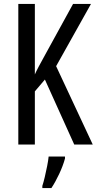

<svg xmlns="http://www.w3.org/2000/svg" viewBox="-20 -734 491 975"><path d="M451 0H357L208 -330L157 -270V0H73V-714H157V-356Q168 -382 211 -459L351 -714H442L265 -398ZM310 71Q300 108 280.5 149.5Q261 191 241 221H195V210Q201 192 207.5 164.5Q214 137 219.5 109Q225 81 227 61H310Z"/></svg>

Font: Noto Sans Lao ExtraCondensed
Style: Regular
Weight: 400
Width: 2
Designer: Monotype Design Team
Foundry: Monotype Imaging Inc.
Version: Version 2.004; ttfautohint (v1.8.4.7-5d5b)